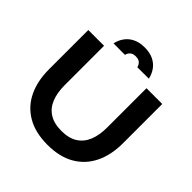

<svg xmlns="http://www.w3.org/2000/svg" viewBox="-219 -997 1179 1179"><g transform="rotate(45 371.0 -407.0)"><path d="M371.3 16Q266 16 194.3 -25.7Q122.7 -67.3 86.5 -142.5Q50.3 -217.7 50.3 -317.7V-660H187.3V-317.7Q187.3 -252 206.5 -204.3Q225.7 -156.7 266.5 -130.8Q307.3 -105 371.3 -105Q435.7 -105 476.2 -130.8Q516.7 -156.7 536.2 -204.3Q555.7 -252 555.7 -317.7V-660H692.7V-317.7Q692.7 -217.7 656.2 -142.5Q619.7 -67.3 548.3 -25.7Q477 16 371.3 16ZM371.3 -829.7Q415.7 -829.7 447.2 -814.5Q478.7 -799.3 497.8 -772.7Q517 -746 524.7 -711.7L425 -711.3Q421.3 -727.7 409.2 -739.8Q397 -752 371.3 -752Q345.7 -752 333.3 -739.8Q321 -727.7 317.3 -711.3L217.7 -711.7Q225.3 -746 244.8 -772.7Q264.3 -799.3 295.8 -814.5Q327.3 -829.7 371.3 -829.7Z"/></g></svg>

Font: Nata Sans
Style: Regular
Weight: 400
Designer: Daniel Uzquiano Cruz
Version: Version 1.001